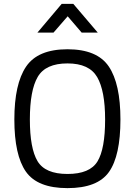

<svg xmlns="http://www.w3.org/2000/svg" viewBox="-20 -960 696 990"><path d="M522 -344Q522 -492 481 -562.5Q440 -633 328 -633Q215 -633 174.5 -563.5Q134 -494 134 -344Q134 -195 173.5 -129Q213 -63 328 -63Q443 -63 482.5 -127.5Q522 -192 522 -344ZM54 -344Q54 -527 114.5 -616.5Q175 -706 328 -706Q481 -706 541 -617Q601 -528 601 -344Q601 -157 542 -73.5Q483 10 328 10Q173 10 113.5 -75Q54 -160 54 -344ZM173 -792 298 -940H358L484 -792H401L329 -876L256 -792Z"/></svg>

Font: TypoPRO Titillium Text
Style: 400 wt
Weight: 400
Designer: Accademia di Belle Arti di Urbino and others
Foundry: Accademia di Belle Arti di Urbino and others.
Version: Version 25.000